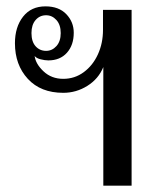

<svg xmlns="http://www.w3.org/2000/svg" viewBox="-20 -584 497 604"><path d="M305 -373Q290 -336 255 -314Q220 -292 179 -292Q108 -292 67.5 -336Q27 -380 27 -448Q27 -499 52.5 -531.5Q78 -564 123 -564Q165 -564 188.5 -539.5Q212 -515 212 -481Q212 -442 190.5 -418Q169 -394 132 -394Q121 -394 107.5 -397.5Q94 -401 89 -408Q92 -383 117 -359.5Q142 -336 179 -336Q215 -336 243.5 -357Q272 -378 288 -413Q304 -448 304 -490V-553H394V0H305ZM171 -480Q171 -506 157.5 -521Q144 -536 125 -536Q105 -536 92 -521Q79 -506 79 -480Q79 -453 92 -438.5Q105 -424 125 -424Q144 -424 157.5 -439Q171 -454 171 -480Z"/></svg>

Font: Trirong
Style: Regular
Weight: 400
Designer: Katatrad Team
Foundry: CadsonDemak
Version: Version 1.001